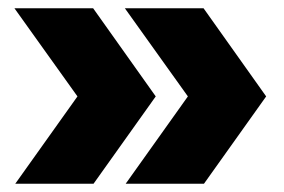

<svg xmlns="http://www.w3.org/2000/svg" viewBox="-20 -543 690 466"><path d="M17 -97 168 -309 15 -523H206L358 -309L207 -97ZM285 -97 436 -309 283 -523H474L626 -309L475 -97Z"/></svg>

Font: Gabarito Black
Style: Regular
Weight: 900
Designer: Leandro Assis / Alvaro Franca / Felipe Casaprima
Foundry: Naipe Foundry
Version: Version 1.000